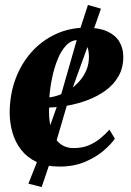

<svg xmlns="http://www.w3.org/2000/svg" viewBox="-20 -660 528 774"><path d="M443 -101Q429.5 -80.5 399.2 -54Q369 -27.5 323.8 -8Q278.5 11.5 220 11.5Q166 11.5 127.8 -6.8Q89.5 -25 65.5 -55.8Q41.5 -86.5 30.5 -124.8Q19.5 -163 19 -203.5Q19 -277.5 42 -340.2Q65 -403 106.8 -449.8Q148.5 -496.5 204.8 -522.5Q261 -548.5 326.5 -548.5Q379.5 -548.5 412.2 -533.5Q445 -518.5 460.8 -492.5Q476.5 -466.5 477 -434Q477.5 -387.5 458 -353.2Q438.5 -319 405.8 -295.2Q373 -271.5 333.2 -256.5Q293.5 -241.5 253 -234.5Q212.5 -227.5 178 -226.5Q176.5 -191 181.5 -161.2Q186.5 -131.5 198.5 -109.5Q210.5 -87.5 230 -75.2Q249.5 -63 277 -63Q311 -63 337.8 -74.2Q364.5 -85.5 385.2 -102.8Q406 -120 421 -137.5ZM294.5 -498.5Q267 -498.5 246.5 -476.8Q226 -455 212 -420Q198 -385 189.8 -344.8Q181.5 -304.5 179 -267.5Q198.5 -269.5 220.8 -278Q243 -286.5 264 -300.8Q285 -315 302 -334.8Q319 -354.5 329 -379.2Q339 -404 338.5 -433.5Q337.5 -468 326 -483.2Q314.5 -498.5 294.5 -498.5ZM148 94 94.5 80.5 137.5 -28.5 226.5 -279 296.5 -523.5 334.5 -640 387 -625 348.5 -514.5 259.5 -269 185.5 -16.5Z"/></svg>

Font: Merriweather 72pt ExtraBold
Style: Italic
Weight: 800
Italic angle: -7.8°
Version: Version 2.101